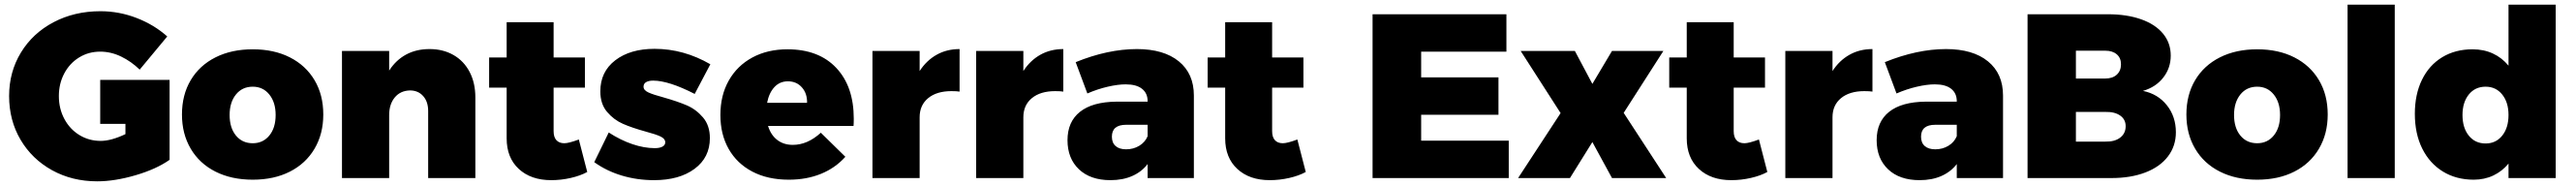

<svg xmlns="http://www.w3.org/2000/svg" viewBox="-20 -762 11027 796"><path d="M409 -420H706V-78Q649 -38 560 -12Q471 14 396 14Q289 14 203 -33.5Q117 -81 68 -164Q19 -247 19 -351Q19 -454 69.5 -537Q120 -620 209.5 -667Q299 -714 410 -714Q490 -714 565 -685Q640 -656 696 -606L578 -464Q542 -499 498.5 -520Q455 -541 409 -541Q359 -541 318.5 -516Q278 -491 255 -447.5Q232 -404 232 -351Q232 -297 255.5 -253Q279 -209 320 -184Q361 -159 411 -159Q456 -159 517 -188V-232H409Z M1364 -272Q1364 -189 1326.5 -125.5Q1289 -62 1221 -27.5Q1153 7 1062 7Q971 7 902.5 -27.5Q834 -62 796.5 -125.5Q759 -189 759 -272Q759 -356 796.5 -419Q834 -482 902.5 -516.5Q971 -551 1062 -551Q1153 -551 1221 -516.5Q1289 -482 1326.5 -419Q1364 -356 1364 -272ZM963 -270Q963 -215 990 -182Q1017 -149 1062 -149Q1106 -149 1133 -182Q1160 -215 1160 -270Q1160 -324 1133 -357.5Q1106 -391 1062 -391Q1017 -391 990 -357.5Q963 -324 963 -270Z M2015 -345V0H1813V-287Q1813 -327 1791.5 -351Q1770 -375 1735 -375Q1694 -374 1670 -345Q1646 -316 1646 -269V0H1444V-544H1646V-460Q1675 -505 1718.5 -528.5Q1762 -552 1819 -552Q1877 -552 1921.5 -526.5Q1966 -501 1990.5 -454Q2015 -407 2015 -345Z M2494 -26Q2465 -10 2423.5 -0.5Q2382 9 2340 9Q2253 9 2201 -39Q2149 -87 2149 -170V-387H2074V-516H2149V-667H2350V-516H2484V-387H2350V-201Q2350 -175 2362 -162Q2374 -149 2396 -149Q2415 -149 2458 -165Z M2776 -417Q2757 -417 2746 -410.5Q2735 -404 2735 -391Q2735 -376 2755.5 -366.5Q2776 -357 2821 -345Q2881 -328 2920.5 -311Q2960 -294 2989.5 -259.5Q3019 -225 3019 -171Q3019 -88 2953.5 -39.5Q2888 9 2780 9Q2708 9 2642.5 -10.5Q2577 -30 2524 -68L2586 -195Q2637 -162 2687.5 -145Q2738 -128 2783 -128Q2804 -128 2816 -134.5Q2828 -141 2828 -153Q2828 -168 2808.5 -177.5Q2789 -187 2744 -199Q2686 -215 2647 -232Q2608 -249 2579 -283Q2550 -317 2550 -371Q2550 -455 2614 -504Q2678 -553 2782 -553Q2907 -553 3021 -487L2954 -360Q2843 -417 2776 -417Z M3635 -254Q3635 -233 3634 -223H3268Q3280 -184 3307.5 -163Q3335 -142 3374 -142Q3437 -142 3494 -194L3599 -91Q3556 -43 3494.5 -18Q3433 7 3357 7Q3267 7 3201 -27.5Q3135 -62 3099.5 -124.5Q3064 -187 3064 -270Q3064 -354 3100 -417.5Q3136 -481 3201 -516Q3266 -551 3351 -551Q3485 -551 3560 -471.5Q3635 -392 3635 -254ZM3353 -414Q3318 -414 3295 -389Q3272 -364 3264 -322H3435Q3436 -362 3413 -388Q3390 -414 3353 -414Z M4088 -552V-370Q4076 -372 4053 -372Q3990 -372 3953.5 -342Q3917 -312 3917 -260V0H3715V-544H3917V-458Q3946 -503 3989.5 -527.5Q4033 -552 4088 -552Z M4532 -552V-370Q4520 -372 4497 -372Q4434 -372 4397.5 -342Q4361 -312 4361 -260V0H4159V-544H4361V-458Q4390 -503 4433.5 -527.5Q4477 -552 4532 -552Z M5091 -353V0H4893V-60Q4868 -27 4827.5 -9Q4787 9 4734 9Q4648 9 4599 -37.5Q4550 -84 4550 -162Q4550 -241 4603.5 -283.5Q4657 -326 4760 -327H4893V-329Q4893 -363 4869 -382Q4845 -401 4799 -401Q4766 -401 4722.5 -391Q4679 -381 4635 -362L4585 -496Q4723 -552 4847 -552Q4962 -552 5026.5 -499.5Q5091 -447 5091 -353ZM4893 -179V-228H4801Q4740 -228 4740 -177Q4740 -151 4756 -137Q4772 -123 4801 -123Q4832 -123 4857 -138Q4882 -153 4893 -179Z M5570 -26Q5541 -10 5499.5 -0.5Q5458 9 5416 9Q5329 9 5277 -39Q5225 -87 5225 -170V-387H5150V-516H5225V-667H5426V-516H5560V-387H5426V-201Q5426 -175 5438 -162Q5450 -149 5472 -149Q5491 -149 5534 -165Z M5856 -701H6429V-541H6064V-431H6395V-271H6064V-160H6439V0H5856Z M6490 -544H6722L6797 -403L6881 -544H7101L6931 -279L7113 0H6881L6797 -154L6701 0H6479L6661 -278Z M7546 -26Q7517 -10 7475.5 -0.5Q7434 9 7392 9Q7305 9 7253 -39Q7201 -87 7201 -170V-387H7126V-516H7201V-667H7402V-516H7536V-387H7402V-201Q7402 -175 7414 -162Q7426 -149 7448 -149Q7467 -149 7510 -165Z M7996 -552V-370Q7984 -372 7961 -372Q7898 -372 7861.5 -342Q7825 -312 7825 -260V0H7623V-544H7825V-458Q7854 -503 7897.5 -527.5Q7941 -552 7996 -552Z M8555 -353V0H8357V-60Q8332 -27 8291.5 -9Q8251 9 8198 9Q8112 9 8063 -37.5Q8014 -84 8014 -162Q8014 -241 8067.5 -283.5Q8121 -326 8224 -327H8357V-329Q8357 -363 8333 -382Q8309 -401 8263 -401Q8230 -401 8186.5 -391Q8143 -381 8099 -362L8049 -496Q8187 -552 8311 -552Q8426 -552 8490.5 -499.5Q8555 -447 8555 -353ZM8357 -179V-228H8265Q8204 -228 8204 -177Q8204 -151 8220 -137Q8236 -123 8265 -123Q8296 -123 8321 -138Q8346 -153 8357 -179Z M9273 -524Q9273 -471 9241 -430Q9209 -389 9154 -373Q9218 -360 9256.5 -311.5Q9295 -263 9295 -196Q9295 -137 9261 -92.5Q9227 -48 9164.5 -24Q9102 0 9019 0H8660V-701H9004Q9085 -701 9146 -679.5Q9207 -658 9240 -618Q9273 -578 9273 -524ZM9060 -487Q9060 -514 9042 -529.5Q9024 -545 8993 -545H8867V-426H8993Q9024 -426 9042 -442.5Q9060 -459 9060 -487ZM9080 -222Q9080 -251 9056.5 -267.5Q9033 -284 8993 -283H8867V-156H8993Q9033 -155 9056.5 -173Q9080 -191 9080 -222Z M9945 -272Q9945 -189 9907.5 -125.5Q9870 -62 9802 -27.5Q9734 7 9643 7Q9552 7 9483.5 -27.5Q9415 -62 9377.5 -125.5Q9340 -189 9340 -272Q9340 -356 9377.5 -419Q9415 -482 9483.5 -516.5Q9552 -551 9643 -551Q9734 -551 9802 -516.5Q9870 -482 9907.5 -419Q9945 -356 9945 -272ZM9544 -270Q9544 -215 9571 -182Q9598 -149 9643 -149Q9687 -149 9714 -182Q9741 -215 9741 -270Q9741 -324 9714 -357.5Q9687 -391 9643 -391Q9598 -391 9571 -357.5Q9544 -324 9544 -270Z M10030 -742H10232V0H10030Z M10921 -742V0H10719V-62Q10692 -29 10654 -11Q10616 7 10570 7Q10495 7 10438 -28Q10381 -63 10349.5 -126.5Q10318 -190 10318 -275Q10318 -358 10348.5 -420.5Q10379 -483 10435 -517Q10491 -551 10565 -551Q10613 -551 10652 -533Q10691 -515 10719 -481V-742ZM10719 -270Q10719 -324 10692 -357.5Q10665 -391 10621 -391Q10576 -391 10549 -357.5Q10522 -324 10522 -270Q10522 -215 10549 -181.5Q10576 -148 10621 -148Q10665 -148 10692 -181.5Q10719 -215 10719 -270Z"/></svg>

Font: Gontserrat ExtraBold
Style: Regular
Weight: 800
Designer: Julieta Ulanovsky
Foundry: Julieta Ulanovsky
Version: Version 6.001